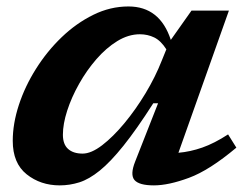

<svg xmlns="http://www.w3.org/2000/svg" viewBox="-20 -548 745 580"><path d="M388.5 -60.5 457.5 -236H443Q392.5 -157 353 -107.8Q313.5 -58.5 281.2 -32.5Q249 -6.5 219.8 2.8Q190.5 12 160.5 12Q102.5 12 60.5 -21.5Q18.5 -55 18.5 -122.5Q18.5 -174.5 37 -231Q55.5 -287.5 88.8 -340.2Q122 -393 166.2 -435.5Q210.5 -478 261.8 -503.2Q313 -528.5 368 -528.5Q463 -528.5 496 -427.5L558.5 -516H671.5L519 -86.5Q554.5 -89.5 591 -102.2Q627.5 -115 669 -142L694 -102Q612.5 -33.5 550.8 -10.8Q489 12 445 12Q400 12 386.2 -4.2Q372.5 -20.5 388.5 -60.5ZM170 -141Q170 -112 185.8 -98Q201.5 -84 229.5 -84Q255.5 -84 288.5 -109.2Q321.5 -134.5 355.8 -175.8Q390 -217 419.8 -266.5Q449.5 -316 468.5 -364.5L482.5 -399Q466 -425 446 -434.8Q426 -444.5 402.5 -444.5Q368 -444.5 334.2 -423.8Q300.5 -403 271 -369Q241.5 -335 218.8 -294.5Q196 -254 183 -213.8Q170 -173.5 170 -141Z"/></svg>

Font: Newsreader 6pt SemiBold
Style: Italic
Weight: 600
Italic angle: -17°
Designer: Hugues Gentile
Foundry: Production Type
Version: Version 1.003; ttfautohint (v1.8.3)